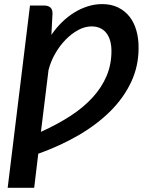

<svg xmlns="http://www.w3.org/2000/svg" viewBox="-20 -750 708 938"><path d="M657 -515C657.3 -546 653.8 -574.7 646.2 -601C638.8 -627.3 627.5 -650 612.5 -669C597.5 -688 578.8 -702.9 556.5 -713.8C534.2 -724.6 508.3 -730 479 -730C455.3 -730 432.1 -726.4 409.2 -719.2C386.4 -712.1 364.4 -702 343.2 -689C322.1 -676 302 -660.2 283 -641.8C264 -623.2 246.7 -602.5 231 -579.5L236.5 -683C236.8 -697 233.3 -707.2 226 -713.5C218.7 -719.8 208.5 -723 195.5 -723H126.5L17.5 167.5H147L167 1C238 -24.3 303.5 -54.4 363.5 -89.2C423.5 -124.1 475.2 -163.2 518.8 -206.5C562.2 -249.8 596.2 -297.2 620.5 -348.8C644.8 -400.2 657 -455.7 657 -515ZM524.5 -501C524.5 -457.3 516.7 -416.8 501 -379.5C485.3 -342.2 462.8 -307.2 433.2 -274.8C403.8 -242.2 367.7 -212.1 325 -184.2C282.3 -156.4 234 -130.3 180 -106L217 -407.5C223.7 -434.5 234.2 -460.8 248.8 -486.5C263.2 -512.2 280.2 -535 299.5 -555C318.8 -575 339.5 -591 361.5 -603C383.5 -615 405.3 -621 427 -621C443.7 -621 458.1 -618.1 470.2 -612.2C482.4 -606.4 492.5 -598.2 500.5 -587.5C508.5 -576.8 514.5 -564.2 518.5 -549.5C522.5 -534.8 524.5 -518.7 524.5 -501Z"/></svg>

Font: Lato
Style: Bold Italic
Weight: 700
Italic angle: -7°
Designer: Lukasz Dziedzic
Foundry: tyPoland Lukasz Dziedzic
Version: Version 2.007; 2014-02-27